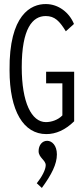

<svg xmlns="http://www.w3.org/2000/svg" viewBox="-20 -650 415 945"><path d="M208 10C255 10 301 -10 345 -53V-297H207V-240H287V-82C265 -59 232 -49 206 -49C135 -49 87 -146 87 -319C87 -510 140 -571 205 -571C250 -571 273 -546 304 -496L344 -532C321 -589 267 -630 206 -630C133 -631 24 -578 27 -304C27 -103 96 10 208 10ZM186 275C234 209 260 158 260 110C260 66 236 43 212 43C188 43 170 64 170 94C170 126 205 138 205 163C205 185 186 221 161 252Z"/></svg>

Font: Inconsolata Condensed
Style: Regular
Weight: 400
Width: 3
Monospace: yes
Designer: Raph Levien, Cyreal, Brenton Simpson
Foundry: Raph Levien, Cyreal, Google
Version: Version 3.100